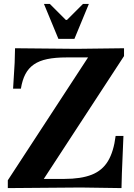

<svg xmlns="http://www.w3.org/2000/svg" viewBox="-20 -960 685 983"><path d="M602 3 393 0 20 3V-37L453 -700L522 -666H320Q263 -666 222 -657.5Q181 -649 153.5 -630Q126 -611 110 -580.5Q94 -550 87 -506H47L55 -638L57 -713L371 -710L615 -713V-673L197 -33L117 -44H309Q395 -44 449.5 -65.5Q504 -87 533 -135.5Q562 -184 572 -264H612L604 -72ZM279 -761 205 -940H235L317 -858H323L405 -940H435L361 -761Z"/></svg>

Font: Baskervville SC
Style: Regular
Weight: 400
Designer: Alexis Faudot, Rémi Forte, Morgane Pierson, Rafael Ribas, Tanguy Vanlaeys, Rosalie Wagner, Thomas Huot-Marchand
Foundry: ANRT
Version: Version 1.100